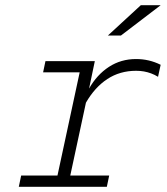

<svg xmlns="http://www.w3.org/2000/svg" viewBox="-20 -715 640 735"><path d="M52 0 61 -43H200L285 -438H145L154 -481H343L321 -376Q351 -429 397 -459Q443 -489 501 -489Q526 -489 549.5 -483.5Q573 -478 595 -467L585 -421Q572 -429 558.5 -434Q545 -439 531 -441.5Q517 -444 501 -444Q439 -444 391 -412.5Q343 -381 309 -322L249 -43H398L389 0ZM393 -579 519 -695H595L443 -579Z"/></svg>

Font: Red Hat Mono
Style: Italic
Weight: 300
Italic angle: -12°
Monospace: yes
Designer: Pentagram, MCKL
Foundry: Pentagram, MCKL
Version: Version 1.023